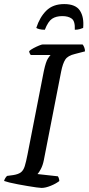

<svg xmlns="http://www.w3.org/2000/svg" viewBox="-30 -922 437 942"><path d="M174 0Q167 0 149 -2.5Q131 -5 107 -9Q83 -13 59 -17.5Q35 -22 16.5 -26.5Q-2 -31 -10 -34Q-8 -42 -3.5 -49Q1 -56 5 -59L35 -63Q60 -67 72.5 -76.5Q85 -86 91.5 -107Q98 -128 105 -164L185 -573Q195 -620 205.5 -635.5Q216 -651 218 -652H121Q119 -655 116.5 -659Q114 -663 113 -671Q120 -678 134 -685.5Q148 -693 161.5 -698.5Q175 -704 180 -704H375Q379 -700 383 -690.5Q387 -681 387 -670L337 -657Q303 -649 290.5 -630Q278 -611 270 -571L185 -136Q180 -111 170.5 -93Q161 -75 154 -68L254 -57Q257 -53 259 -46Q261 -39 261 -34Q245 -21 219 -10.5Q193 0 174 0ZM190 -776Q174 -776 163 -779Q152 -782 148 -785Q165 -838 197.5 -870Q230 -902 285 -902Q341 -902 362 -870Q383 -838 378 -785Q374 -783 362.5 -779.5Q351 -776 337 -776Q339 -818 322 -830.5Q305 -843 276 -843Q245 -843 225.5 -830Q206 -817 190 -776Z"/></svg>

Font: Texturina Medium 12pt Medium
Style: Italic
Weight: 500
Italic angle: -11°
Version: Version 1.002